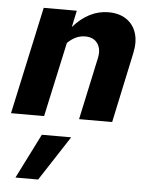

<svg xmlns="http://www.w3.org/2000/svg" viewBox="-57 -568 713 919"><g transform="rotate(5 300.0 -108.5)"><path d="M4 0 116 -516H275L258 -436Q294 -478 337 -500Q380 -522 427 -522Q479 -522 513.5 -498.5Q548 -475 561 -433.5Q574 -392 562 -337L490 0H331L395 -297Q405 -341 386 -369Q367 -397 326 -397Q280 -397 241 -358L163 0ZM52 305 160 90H301L161 305Z"/></g></svg>

Font: Red Hat Mono
Style: Italic
Weight: 400
Italic angle: -12°
Monospace: yes
Designer: Pentagram, MCKL
Foundry: MCKL
Version: Version 1.030